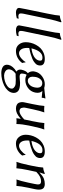

<svg xmlns="http://www.w3.org/2000/svg" viewBox="986 -1724 976 2988"><g transform="rotate(90 1474.0 -230.0)"><path d="M189 -62Q189 -45.9 200.2 -36.9Q211.4 -27.8 231.9 -27.8Q242.2 -27.8 269 -32.2L271 -28.8L263.2 -2.9Q215.8 9.8 172.9 9.8Q145.5 9.8 124.3 -2.4Q103 -14.6 103 -41Q103 -50.8 123 -147.9L191.9 -481.9Q221.2 -624.5 222.2 -669.9L225.1 -672.9Q239.7 -673.8 254.6 -677.2Q269.5 -680.7 276.1 -682.6Q282.7 -684.6 299.8 -691.2Q316.9 -697.8 318.8 -698.2Q327.6 -698.2 326.2 -688Q299.8 -610.8 275.9 -500L200.2 -138.2L196.3 -120.1Q193.4 -106.4 192.4 -100.3Q191.4 -94.2 190.2 -83.5Q189 -72.8 189 -62Z M460.9 -62Q460.9 -45.9 472.2 -36.9Q483.4 -27.8 503.9 -27.8Q514.2 -27.8 541 -32.2L543 -28.8L535.2 -2.9Q487.8 9.8 444.8 9.8Q417.5 9.8 396.2 -2.4Q375 -14.6 375 -41Q375 -50.8 395 -147.9L463.9 -481.9Q493.2 -624.5 494.1 -669.9L497.1 -672.9Q511.7 -673.8 526.6 -677.2Q541.5 -680.7 548.1 -682.6Q554.7 -684.6 571.8 -691.2Q588.9 -697.8 590.8 -698.2Q599.6 -698.2 598.1 -688Q571.8 -610.8 547.9 -500L472.2 -138.2L468.3 -120.1Q465.3 -106.4 464.4 -100.3Q463.4 -94.2 462.2 -83.5Q460.9 -72.8 460.9 -62Z M923.8 -368.7Q923.8 -388.2 912.4 -395.5Q900.9 -402.8 874.5 -402.8Q775.4 -402.8 732.4 -231.9Q764.2 -234.9 796.1 -244.1Q828.1 -253.4 857.4 -269.3Q886.7 -285.2 905.3 -311.3Q923.8 -337.4 923.8 -368.7ZM727.1 -197.3Q725.6 -175.3 725.6 -166Q725.6 -103 749.3 -70.6Q772.9 -38.1 809.1 -38.1Q843.3 -38.1 882.6 -68.8Q921.9 -99.6 944.3 -139.2L950.7 -138.2Q951.2 -134.3 952.9 -122.6Q954.6 -110.8 956.3 -101.6Q958 -92.3 960.4 -87.4Q928.7 -43.5 880.4 -16.8Q832 9.8 772 9.8Q710.9 9.8 673.8 -34.4Q636.7 -78.6 636.7 -142.6Q636.7 -181.6 646.7 -222.2Q656.7 -262.7 678 -301.8Q699.2 -340.8 729 -371.1Q758.8 -401.4 802.7 -420.2Q846.7 -439 897.5 -439Q999 -439 999 -367.2Q999 -356.4 998 -348.1Q997.1 -339.8 991.2 -325.7Q985.4 -311.5 975.3 -300Q965.3 -288.6 945.1 -273.7Q924.8 -258.8 896.7 -246.3Q868.7 -233.9 825.2 -220.7Q781.7 -207.5 727.1 -197.3Z M1128.9 13.7Q1070.8 53.2 1060.5 104Q1055.2 127.9 1064 146.5Q1072.8 165 1089.8 175Q1106.9 185.1 1123.8 189.9Q1140.6 194.8 1155.3 194.8Q1198.7 194.8 1242.4 181.9Q1286.1 168.9 1318.6 144.5Q1351.1 120.1 1357.4 90.8Q1361.8 70.3 1356 57.4Q1350.1 44.4 1326.7 28.8Q1310.5 18.1 1286.1 15.1Q1261.7 12.2 1217.3 12.2Q1212.4 12.2 1188.2 13.7Q1164.1 15.1 1147.5 15.1Q1138.2 15.1 1128.9 13.7ZM1420.4 -289.1Q1405.3 -218.8 1348.9 -177.5Q1292.5 -136.2 1225.6 -136.2Q1174.8 -136.2 1145 -157.2Q1139.6 -151.4 1136.2 -143.3Q1132.8 -135.3 1131.6 -129.6Q1130.4 -124 1128.4 -113.8Q1127 -104 1126 -99.1Q1114.7 -46.9 1172.9 -46.9Q1173.8 -46.9 1202.1 -48.8Q1245.1 -54.2 1266.6 -54.2Q1368.7 -54.2 1400.4 -21Q1434.6 14.6 1423.3 67.9Q1415 106.9 1384.3 139.6Q1353.5 172.4 1310.3 193.4Q1267.1 214.4 1217 226.1Q1167 237.8 1118.2 237.8Q1088.9 237.8 1064.5 231.9Q1040 226.1 1020 213.6Q1000 201.2 991.7 178.2Q983.4 155.3 990.2 124Q997.6 91.3 1024.7 59.1Q1051.8 26.9 1094.2 2.9Q1076.7 -7.8 1067.9 -28.1Q1059.1 -48.3 1064.5 -74.2Q1080.1 -146.5 1118.2 -174.8Q1106.4 -189.5 1100.1 -203.9Q1093.8 -218.3 1090.8 -240Q1087.9 -261.7 1094.7 -287.1Q1108.9 -353.5 1166.7 -396.2Q1224.6 -439 1291 -439Q1321.3 -439 1348.6 -430.2Q1391.1 -432.6 1441.9 -440.2Q1492.7 -447.8 1510.3 -449.2L1512.7 -445.8Q1507.8 -434.6 1504.4 -419.9Q1501.5 -406.7 1501.5 -394L1498 -391.1Q1426.8 -398.9 1396 -401.4Q1435.1 -359.9 1420.4 -289.1ZM1339.4 -278.8Q1351.6 -335.9 1334.5 -367.9Q1317.4 -399.9 1272.9 -399.9Q1237.3 -399.9 1212.4 -370.1Q1187.5 -340.3 1179.2 -301.8Q1173.3 -268.6 1174.3 -240.5Q1175.3 -212.4 1192.1 -193.6Q1209 -174.8 1240.2 -174.8Q1270 -174.8 1299.3 -202.1Q1328.6 -229.5 1339.4 -278.8Z M1827.1 -64Q1778.8 -22 1743.2 -6.1Q1707.5 9.8 1673.3 9.8Q1637.7 9.8 1614 -1.7Q1590.3 -13.2 1581.1 -32.2Q1571.8 -51.3 1569.6 -75.7Q1567.4 -100.1 1574.2 -126L1600.1 -249Q1625.5 -370.1 1628.4 -429.2L1631.3 -432.1Q1644.5 -429.2 1678.7 -429.2Q1694.3 -429.2 1706.5 -429.9Q1718.8 -430.7 1723.1 -431.6L1728 -432.1L1728.5 -429.2Q1706.5 -372.1 1680.2 -249L1659.2 -149.9Q1652.8 -123.5 1654.5 -105Q1656.2 -86.4 1660.6 -74.7Q1665 -63 1674.3 -56.4Q1683.6 -49.8 1692.1 -47.4Q1700.7 -44.9 1710.9 -44.9Q1759.8 -44.9 1838.9 -119.1L1866.2 -249Q1891.6 -370.1 1894.5 -429.2L1897 -432.1Q1910.2 -429.2 1944.3 -429.2Q1960 -429.2 1972.4 -429.9Q1984.9 -430.7 1989.7 -431.6L1994.1 -432.1L1994.6 -429.2Q1972.7 -372.1 1946.3 -249L1934.1 -191.9Q1912.1 -88.9 1910.2 0L1907.7 2.9Q1888.7 0 1863.8 0Q1856 0 1828.6 2.9Q1824.2 2.9 1822 2.2Q1819.8 1.5 1820.3 0L1829.1 -64Z M2364.3 -368.7Q2364.3 -388.2 2352.8 -395.5Q2341.3 -402.8 2314.9 -402.8Q2215.8 -402.8 2172.9 -231.9Q2204.6 -234.9 2236.6 -244.1Q2268.6 -253.4 2297.9 -269.3Q2327.1 -285.2 2345.7 -311.3Q2364.3 -337.4 2364.3 -368.7ZM2167.5 -197.3Q2166 -175.3 2166 -166Q2166 -103 2189.7 -70.6Q2213.4 -38.1 2249.5 -38.1Q2283.7 -38.1 2323 -68.8Q2362.3 -99.6 2384.8 -139.2L2391.1 -138.2Q2391.6 -134.3 2393.3 -122.6Q2395 -110.8 2396.7 -101.6Q2398.4 -92.3 2400.9 -87.4Q2369.1 -43.5 2320.8 -16.8Q2272.5 9.8 2212.4 9.8Q2151.4 9.8 2114.3 -34.4Q2077.1 -78.6 2077.1 -142.6Q2077.1 -181.6 2087.2 -222.2Q2097.2 -262.7 2118.4 -301.8Q2139.6 -340.8 2169.4 -371.1Q2199.2 -401.4 2243.2 -420.2Q2287.1 -439 2337.9 -439Q2439.5 -439 2439.5 -367.2Q2439.5 -356.4 2438.5 -348.1Q2437.5 -339.8 2431.6 -325.7Q2425.8 -311.5 2415.8 -300Q2405.8 -288.6 2385.5 -273.7Q2365.2 -258.8 2337.2 -246.3Q2309.1 -233.9 2265.6 -220.7Q2222.2 -207.5 2167.5 -197.3Z M2901.4 -180.2Q2877 -64 2873.5 0L2870.6 2.9Q2857.4 0 2823.2 0Q2807.6 0 2795.2 0.7Q2782.7 1.5 2778.3 2L2773.9 2.9L2773.4 0Q2795.9 -59.1 2821.8 -180.2L2842.3 -277.8Q2855.5 -330.1 2847.4 -355.5Q2839.4 -380.9 2801.3 -380.9Q2766.1 -380.9 2733.2 -365.5Q2700.2 -350.1 2654.8 -307.1L2627.4 -180.2Q2603 -64.5 2599.1 0L2596.7 2.9Q2583.5 0 2549.3 0Q2533.7 0 2521.2 0.7Q2508.8 1.5 2504.4 2L2499.5 2.9V0Q2521 -56.6 2547.4 -180.2L2559.1 -234.9Q2585 -356 2586.9 -411.1L2589.4 -414.1Q2604 -415 2617.9 -418.2Q2631.8 -421.4 2639.4 -423.8Q2647 -426.3 2661.4 -431.9Q2675.8 -437.5 2680.7 -439Q2689.5 -439 2687.5 -429.2L2663.1 -356.9H2665Q2719.7 -408.2 2758.8 -423.6Q2797.9 -439 2843.8 -439Q2876.5 -439 2896.7 -427Q2917 -415 2924.3 -392.8Q2931.6 -370.6 2931.2 -343.8Q2930.7 -317.4 2922.9 -280.8Z"/></g></svg>

Font: Linux Biolinum G
Style: Italic
Weight: 400
Italic angle: -12°
Designer: Philipp H. Poll
Foundry: Philipp H. Poll
Version: Version 0.5.1